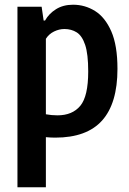

<svg xmlns="http://www.w3.org/2000/svg" viewBox="-20 -574 549 814"><path d="M54 220V-545.5H156.5L165 -487H171Q187.5 -516.5 217.8 -535.2Q248 -554 290 -554Q340 -554 382.8 -527.5Q425.5 -501 451.8 -441.2Q478 -381.5 478 -282Q478 -136 413 -63.2Q348 9.5 214 9.5Q195.5 9.5 174.5 7.5V220ZM223.5 -85Q287 -85 320.5 -125.5Q354 -166 354 -271Q354 -345 341 -383.8Q328 -422.5 305.2 -436.8Q282.5 -451 253 -451Q231 -451 209.2 -440.5Q187.5 -430 174.5 -409.5V-89.5Q199 -85 223.5 -85Z"/></svg>

Font: Encode Sans Cnd SmBold
Style: Regular
Weight: 600
Width: 3
Designer: Multiple Designers
Foundry: Impallari Type
Version: Version 3.002; ttfautohint (v1.8.3) -l 8 -r 50 -G 200 -x 14 